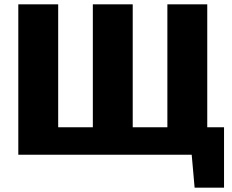

<svg xmlns="http://www.w3.org/2000/svg" viewBox="-20 -710 1066 881"><path d="M247 -690V0H64V-690ZM1008 -126V0H238V-126ZM589 -690V0H406V-690ZM931 -690V0H748V-690ZM1008 -7V151H873L859 -7Z"/></svg>

Font: Exo 2 ExtraBold
Style: Regular
Weight: 800
Designer: Natanael Gama
Foundry: Natanael Gama
Version: Version 2.010